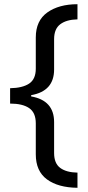

<svg xmlns="http://www.w3.org/2000/svg" viewBox="-20 -734 420 912"><path d="M348 158Q256 157 203 118Q150 79 150 -1V-148Q150 -199 118.5 -220.5Q87 -242 28 -242V-315Q87 -316 118.5 -337Q150 -358 150 -408V-556Q150 -636 205 -675Q260 -714 348 -714V-642Q296 -641 266.5 -619Q237 -597 237 -548V-404Q237 -301 128 -282V-276Q237 -257 237 -154V-7Q237 42 266 63.5Q295 85 348 86Z"/></svg>

Font: Noto IKEA Latin
Style: Regular
Weight: 400
Designer: Monotype Design Team
Foundry: Monotype Imaging Inc.
Version: Version 1.0